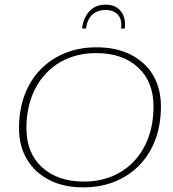

<svg xmlns="http://www.w3.org/2000/svg" viewBox="-20 -798 746 828"><path d="M339 10Q255 10 193 -21.5Q131 -53 96.5 -110.5Q62 -168 62 -245Q62 -324 86 -388Q110 -452 154.5 -498Q199 -544 260.5 -569Q322 -594 397 -594Q481 -594 543.5 -562.5Q606 -531 640 -474Q674 -417 674 -339Q674 -260 650 -196Q626 -132 581.5 -86Q537 -40 475.5 -15Q414 10 339 10ZM341 -15Q409 -15 464 -38Q519 -61 559 -104Q599 -147 620.5 -206.5Q642 -266 642 -339Q642 -446 575 -507.5Q508 -569 395 -569Q328 -569 272.5 -546Q217 -523 177 -480Q137 -437 115.5 -377.5Q94 -318 94 -245Q94 -138 161.5 -76.5Q229 -15 341 -15ZM334 -675Q339 -721 365.5 -749.5Q392 -778 435 -778Q465 -778 484.5 -765Q504 -752 513 -729Q522 -706 518 -675H502Q507 -715 488 -735Q469 -755 434 -755Q401 -755 378.5 -735Q356 -715 351 -675Z"/></svg>

Font: Rokkitt SemiBold Thin
Style: Italic
Weight: 250
Italic angle: -9°
Version: Version 3.103